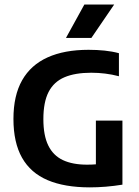

<svg xmlns="http://www.w3.org/2000/svg" viewBox="-20 -823 616 850"><path d="M378 6.5Q266 6.5 190.8 -25.5Q115.5 -57.5 77.5 -124.8Q39.5 -192 39.5 -296.5Q39.5 -400 78 -467.8Q116.5 -535.5 190.8 -569Q265 -602.5 372 -602.5Q409 -602.5 443 -599Q477 -595.5 506.5 -587.5V-485.5Q476 -493.5 445.8 -497.2Q415.5 -501 384 -501Q312.5 -501 265.5 -481Q218.5 -461 195.2 -416Q172 -371 172 -295.5Q172 -223 193.8 -178.8Q215.5 -134.5 258.5 -114.2Q301.5 -94 365.5 -94Q387 -94 409.5 -95.8Q432 -97.5 450 -100.5L404.5 -62V-289H522V-5.5Q485 0.5 448.5 3.5Q412 6.5 378 6.5ZM272 -655 353.5 -803H485.5L384.5 -655Z"/></svg>

Font: Encode Sans SC SemiCondensed SemiBold
Style: Regular
Weight: 600
Width: 4
Designer: Multiple Designers
Foundry: Impallari Type
Version: Version 3.002